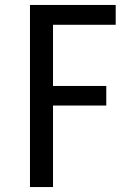

<svg xmlns="http://www.w3.org/2000/svg" viewBox="-20 -755 540 775"><path d="M101 0H194V-329H409V-408H194V-655H447V-735H101Z"/></svg>

Font: Noto Sans Mono CJK SC
Style: Regular
Weight: 400
Designer: Ryoko NISHIZUKA 西塚涼子 (kana, bopomofo & ideographs); Paul D. Hunt (Latin, Greek & Cyrillic); Sandoll Communications 산돌커뮤니
Foundry: Adobe
Version: Version 2.004;hotconv 1.0.118;makeotfexe 2.5.65603